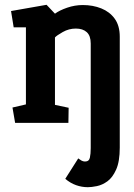

<svg xmlns="http://www.w3.org/2000/svg" viewBox="-20 -512 559 800"><path d="M26 -466 174 -492 209 -455Q228 -469 260 -480Q292 -491 325 -491Q367 -491 402 -477Q437 -463 458 -434Q479 -405 479 -359V103Q479 161 464 194.5Q449 228 427.5 243.5Q406 259 383.5 263.5Q361 268 346 268Q321 268 297 259.5Q273 251 252 233L306 148Q311 152 318.5 156.5Q326 161 334 161Q351 161 354.5 145Q358 129 358 105V-331Q358 -363 341.5 -378Q325 -393 296 -393Q267 -393 241.5 -378.5Q216 -364 209 -356V-75L266 -63L265 0H43L32 -64L88 -77V-398H37Z"/></svg>

Font: Kreon Light
Style: Bold
Weight: 700
Version: Version 2.002